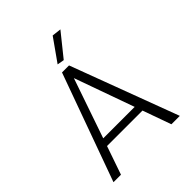

<svg xmlns="http://www.w3.org/2000/svg" viewBox="-246 -1040 1179 1179"><g transform="rotate(-45 343.0 -450.5)"><path d="M548 0H621L359 -700H298L45 0H110L174 -185H482ZM325 -624 464 -235H191ZM478 -894 359 -746 314 -754 418 -901Z"/></g></svg>

Font: Antic
Style: Regular
Weight: 400
Version: Version 1.0002